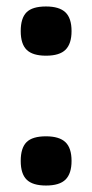

<svg xmlns="http://www.w3.org/2000/svg" viewBox="-20 -567 285 593"><path d="M122 6Q81 6 62.5 -12Q44 -30 44 -70Q44 -110 62 -128Q80 -146 122 -146Q163 -146 182 -128Q201 -110 201 -70Q201 -31 182.5 -12.5Q164 6 122 6ZM122 -395Q81 -395 62.5 -413Q44 -431 44 -471Q44 -511 62 -529Q80 -547 122 -547Q163 -547 182 -529Q201 -511 201 -471Q201 -432 182.5 -413.5Q164 -395 122 -395Z"/></svg>

Font: Encode Sans Compressed
Style: Bold
Weight: 700
Designer: Pablo Impallari, Andres Torresi
Foundry: Pablo Impallari, Andres Torresi
Version: Version 1.000; ttfautohint (v1.00) -l 8 -r 50 -G 200 -x 14 -